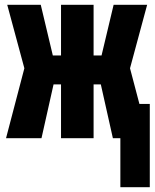

<svg xmlns="http://www.w3.org/2000/svg" viewBox="-20 -573 641 796"><path d="M5 0 81 -290 10 -553H149L199 -343H233V-553H368V-343H401L451 -553H590L519 -290L558 -142H601V203H479V0H448L398 -223H368V0H233V-223H202L152 0Z"/></svg>

Font: Noto Sans Mono Black
Style: Regular
Weight: 900
Designer: Monotype Design Team
Foundry: Monotype Imaging Inc.
Version: Version 2.014